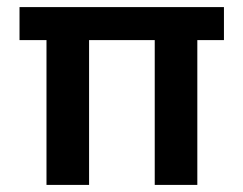

<svg xmlns="http://www.w3.org/2000/svg" viewBox="-20 -521 686 541"><path d="M111 0V-408H35V-501H611V-408H536V0H416V-408H231V0Z"/></svg>

Font: DM Sans 18pt SemiBold
Style: Regular
Weight: 600
Designer: Colophon Foundry, Jonny Pinhorn
Foundry: Colophon Foundry
Version: Version 4.004;gftools[0.9.30]